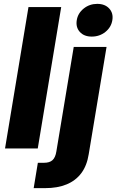

<svg xmlns="http://www.w3.org/2000/svg" viewBox="-20 -764 599 988"><path d="M294.9 -727.5 174.3 0H5.9L126.5 -727.5ZM359.4 -522.5H528.3L436.5 29.8Q427.2 88.4 398.4 127Q369.6 165.5 322.8 184.8Q275.9 204.1 212.4 204.1H153.3L174.8 73.7H206.1Q235.4 73.7 250.2 60.1Q265.1 46.4 270 15.6ZM452.1 -575.7Q412.6 -575.7 390.9 -599.6Q369.1 -623.5 375 -660.2Q380.9 -696.3 410.9 -720.2Q440.9 -744.1 480.5 -744.1Q520 -744.1 542 -720.2Q564 -696.3 558.1 -660.2Q552.2 -623.5 522.2 -599.6Q492.2 -575.7 452.1 -575.7Z"/></svg>

Font: Inter 28pt ExtraBold
Style: Italic
Weight: 800
Italic angle: -9.3988°
Designer: Rasmus Andersson
Foundry: rsms
Version: Version 4.001;git-66647c0bb